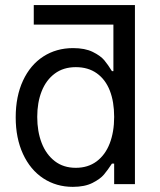

<svg xmlns="http://www.w3.org/2000/svg" viewBox="-20 -727 631 758"><path d="M441.4 -707H113.3V-629.9H441.4ZM430.7 0H512.7V-707H427.7V-446.3H421.9C411.5 -463.2 401.4 -477.5 391.6 -489.3C381.8 -501 366.7 -511.9 346.2 -522C325.7 -532.1 299.8 -537.1 268.6 -537.1C224.3 -537.1 185.1 -526 150.9 -503.9C116.7 -481.8 90 -450 70.8 -408.7C51.6 -367.4 42 -319 42 -263.7C42 -209 51.6 -160.8 70.8 -119.1C90 -77.5 116.7 -45.4 150.9 -22.9C185.1 -0.5 224 10.7 267.6 10.7C298.8 10.7 324.7 5.5 345.2 -4.9C365.7 -15.3 380.9 -26.4 390.6 -38.1C400.4 -49.8 410.8 -64.1 421.9 -81.1H430.7ZM413.6 -369.1C425 -339.8 430.7 -305.3 430.7 -265.6C430.7 -225.9 424.8 -190.9 413.1 -160.6C401.4 -130.4 384.1 -106.8 361.3 -89.8C338.5 -72.9 311.2 -64.5 279.3 -64.5C246.7 -64.5 219.1 -73.2 196.3 -90.8C173.5 -108.4 156.2 -132.3 144.5 -162.6C132.8 -192.9 127 -227.2 127 -265.6C127 -303.4 132.8 -337.1 144.5 -366.7C156.2 -396.3 173.5 -419.6 196.3 -436.5C219.1 -453.5 246.7 -461.9 279.3 -461.9C311.8 -461.9 339.5 -453.8 362.3 -437.5C385.1 -421.2 402.2 -398.4 413.6 -369.1Z"/></svg>

Font: Pretendard Variable
Style: Regular
Weight: 400
Designer: Base glyphs from Inter by Rasmus Andersson; Hangeul glyphs from Noto Sans CJK(Source Han Sans) by Jang Soo-young and Kan
Foundry: Kil Hyung-jin
Version: Version 1.309;Glyphs 3.2 (3225)